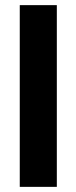

<svg xmlns="http://www.w3.org/2000/svg" viewBox="-20 -727 297 747"><path d="M201.1 0H56.9V-707H201.1Z"/></svg>

Font: WEMIX Pretendard Variable
Style: Regular
Weight: 400
Designer: Base glyphs from Inter by Rasmus Andersson; Hangeul glyphs from Noto Sans CJK(Source Han Sans) by Jang Soo-young and Kan
Foundry: Kil Hyung-jin
Version: Version 1.000;Glyphs 3.2 (3208)